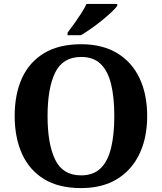

<svg xmlns="http://www.w3.org/2000/svg" viewBox="-20 -951 827 981"><path d="M394 10Q280 10 205 -36Q130 -82 92.5 -165Q55 -248 55 -359Q55 -470 92.5 -552Q130 -634 205.5 -679.5Q281 -725 395 -725Q503 -725 578.5 -679.5Q654 -634 693 -551.5Q732 -469 732 -358Q732 -247 692.5 -164.5Q653 -82 578 -36Q503 10 394 10ZM394 -55Q457 -55 494 -91Q531 -127 547.5 -195Q564 -263 564 -358Q564 -454 547.5 -521.5Q531 -589 494 -624.5Q457 -660 395 -660Q301 -660 262 -580.5Q223 -501 223 -358Q223 -215 262 -135Q301 -55 394 -55ZM325 -784Q340 -803 358.5 -829Q377 -855 394.5 -882Q412 -909 422 -931H579V-921Q570 -908 548.5 -888Q527 -868 500 -846Q473 -824 445 -804.5Q417 -785 393 -771H325Z"/></svg>

Font: Noto Serif Gujarati
Style: Bold
Weight: 700
Version: Version 2.102